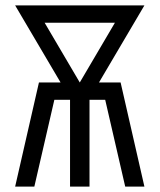

<svg xmlns="http://www.w3.org/2000/svg" viewBox="-20 -690 590 710"><path d="M36 0 124 -385H204L36 -670H514L346 -385H426L514 0H443L369 -321H311V0H239V-321H181L107 0ZM275 -385 405 -606H145Z"/></svg>

Font: Lode Term
Style: Regular
Weight: 400
Monospace: yes
Designer: Belleve Invis
Foundry: Belleve Invis
Version: Version 29.2.0